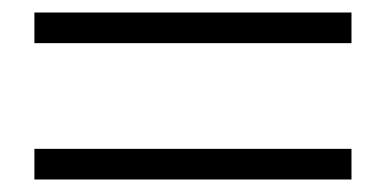

<svg xmlns="http://www.w3.org/2000/svg" viewBox="-20 -514 616 307"><path d="M35 -227V-276H542V-227ZM35 -445V-494H542V-445Z"/></svg>

Font: GenRyuMin TW R
Style: Regular
Weight: 400
Version: Version 1.501;PS 1;hotconv 16.6.51;makeotf.lib2.5.65220